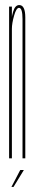

<svg xmlns="http://www.w3.org/2000/svg" viewBox="-20 -626 136 759"><path d="M16 0V-600H27V-549V0ZM69 0V-421Q69 -505.5 69 -550.2Q69 -595 55 -595Q44.5 -595 35.8 -564.5Q27 -534 27 -512L24 -528Q24 -553 31.8 -579.5Q39.5 -606 56 -606Q80 -606 80 -556.8Q80 -507.5 80 -416V0ZM25.2 112.9 60.1 45.9H74.4L33.5 112.9Z"/></svg>

Font: Anybody UltraCondensed Thin
Style: Regular
Weight: 100
Width: 1
Designer: Tyler Finck
Foundry: Etcetera Type Company
Version: Version 1.110